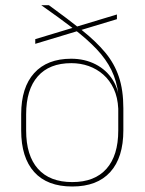

<svg xmlns="http://www.w3.org/2000/svg" viewBox="-20 -684 539 716"><path d="M249.5 11.5Q156 11.5 107.5 -42.5Q59 -96.5 59 -197.5V-258Q59 -358 107.5 -411.5Q156 -465 245.5 -465Q296 -465 336.8 -444Q377.5 -423 401.2 -384.8Q425 -346.5 425 -294.5L431.5 -291.5L421 -278.5Q419 -321 404.2 -352.8Q389.5 -384.5 365.2 -405.8Q341 -427 310.5 -437.8Q280 -448.5 246 -448.5Q164 -448.5 120.8 -399.2Q77.5 -350 77.5 -257.5V-197.5Q77.5 -104 121.5 -54.5Q165.5 -5 249.5 -5Q333 -5 377 -54.5Q421 -104 421 -197.5Q421 -227.5 421 -257.2Q421 -287 421 -317Q420.5 -320.5 420.5 -324Q420.5 -327.5 421.5 -331Q415.5 -382 395.5 -422.8Q375.5 -463.5 340.2 -500.8Q305 -538 253.8 -577.2Q202.5 -616.5 134 -664.5H162.5Q233.5 -613 285.8 -571.2Q338 -529.5 372.2 -488.5Q406.5 -447.5 423.2 -397.8Q440 -348 440 -280V-198Q440 -96.5 391.2 -42.5Q342.5 11.5 249.5 11.5ZM111.5 -520.5V-538L416 -630V-612.5Z"/></svg>

Font: Anek Latin Medium Thin
Style: Regular
Weight: 250
Version: Version 1.003